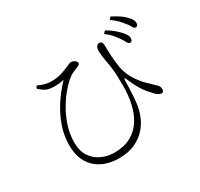

<svg xmlns="http://www.w3.org/2000/svg" viewBox="-176 -1035 1352 1301"><g transform="rotate(-30 500.0 -384.0)"><path d="M859 -594Q847 -595 838.5 -611.5Q830 -628 815 -650Q801 -670 783.5 -690.5Q766 -711 736 -734L753 -752Q788 -732 809.5 -713.5Q831 -695 847 -678Q865 -659 872.5 -643.5Q880 -628 878 -613Q877 -603 872 -598Q867 -593 859 -594ZM403 47Q358 47 314 34.5Q270 22 234 -6.5Q198 -35 176 -82Q154 -129 154 -198Q154 -271 178.5 -342.5Q203 -414 246 -480Q289 -546 343 -602Q326 -598 308 -596Q290 -594 266 -594Q235 -594 210.5 -602.5Q186 -611 154 -642L165 -660Q191 -648 215.5 -641Q240 -634 265 -634Q293 -634 314.5 -637.5Q336 -641 355 -647.5Q374 -654 392 -661Q418 -672 427.5 -676.5Q437 -681 445 -681Q457 -681 466.5 -676Q476 -671 482 -664Q488 -657 488 -651Q488 -645 483.5 -640.5Q479 -636 468 -631Q451 -624 428.5 -614.5Q406 -605 383 -585Q361 -567 329 -530Q297 -493 266 -441Q235 -389 214 -326.5Q193 -264 193 -196Q193 -130 222 -87Q251 -44 297.5 -23Q344 -2 396 -2Q472 -2 525 -31Q578 -60 610.5 -110.5Q643 -161 657.5 -226.5Q672 -292 672 -365Q672 -422 669.5 -465.5Q667 -509 658 -555Q656 -568 653 -584.5Q650 -601 648 -618Q646 -635 646 -648Q646 -674 654.5 -686Q663 -698 676 -698Q686 -698 691 -693.5Q696 -689 698.5 -680Q701 -671 701 -659Q701 -622 704 -575Q707 -528 714 -487Q726 -428 754.5 -383.5Q783 -339 814.5 -308Q846 -277 867 -257Q876 -250 883 -240.5Q890 -231 891 -214Q891 -206 887 -198Q883 -190 874 -190Q866 -190 854 -195.5Q842 -201 830 -213Q812 -232 792.5 -255Q773 -278 754.5 -309.5Q736 -341 718 -384Q711 -404 706 -403.5Q701 -403 701 -381Q701 -362 700 -337Q699 -312 697.5 -282.5Q696 -253 692 -219Q687 -173 669 -126Q651 -79 616.5 -40Q582 -1 529.5 23Q477 47 403 47ZM941 -665Q931 -666 923 -683Q915 -700 898 -719Q882 -739 865.5 -756.5Q849 -774 817 -797L832 -815Q867 -797 890 -781.5Q913 -766 929 -750Q948 -731 956.5 -715.5Q965 -700 963 -685Q962 -674 956.5 -669Q951 -664 941 -665Z"/></g></svg>

Font: Noto Serif SC ExtraLight
Style: Regular
Weight: 200
Designer: Ryoko NISHIZUKA 西塚涼子 (kana & ideographs); Frank Grießhammer (Latin, Greek & Cyrillic); Wenlong ZHANG 张文龙 (bopomofo); San
Foundry: Adobe
Version: Version 2.002-H1;hotconv 1.1.0;makeotfexe 2.6.0